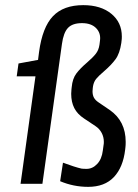

<svg xmlns="http://www.w3.org/2000/svg" viewBox="-20 -715 538 747"><path d="M454 -573Q454 -562 453 -557L452 -548Q446 -507 429.5 -484.5Q413 -462 384 -437Q364 -420 354.5 -408.5Q345 -397 342 -380L341 -373L340 -360Q340 -345 345.5 -335Q351 -325 363 -317L407 -287Q469 -244 469 -163Q469 -149 468 -142L467 -133Q459 -64 423 -26Q387 12 323 12Q266 12 214 -10L225 -82Q271 -65 297 -59Q304 -58 317 -58Q340 -58 358 -77Q376 -96 380 -129L383 -151Q384 -155 384 -163Q384 -182 375.5 -198Q367 -214 352 -224L307 -254Q281 -271 269 -294.5Q257 -318 257 -350L258 -367L259 -376Q262 -409 277 -429Q292 -449 319 -472Q341 -491 352.5 -505.5Q364 -520 367 -541L369 -557Q373 -586 354 -605.5Q335 -625 299 -625Q262 -625 244.5 -606.5Q227 -588 221 -544L145 0H60L118 -418H45L52 -468L128 -482L132 -513Q145 -609 186 -652Q227 -695 304 -695Q372 -695 413 -661.5Q454 -628 454 -573Z"/></svg>

Font: Ropa Sans
Style: Italic
Weight: 400
Version: Version 1.100